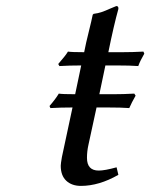

<svg xmlns="http://www.w3.org/2000/svg" viewBox="-20 -606 498 636"><path d="M258.8 -433.1Q264.6 -463.4 274.2 -501.5Q283.7 -539.6 287.1 -557.1L290 -560.1Q305.2 -562 317.1 -566.2Q329.1 -570.3 343 -576.7Q356.9 -583 365.2 -585.9Q372.1 -585.9 372.1 -579.1V-576.2Q357.4 -523.9 338.9 -433.1H384.8Q418.9 -433.1 455.1 -435.1L458 -428.2Q444.3 -404.8 438 -387.2Q411.6 -389.2 366.2 -389.2H329.1L309.1 -293.9H355Q388.7 -293.9 424.8 -295.9L429.2 -289.1Q416 -266.1 408.2 -248Q381.8 -250 336.9 -250H299.8L272.9 -126Q268.1 -104.5 268.1 -83Q268.1 -41 307.1 -41Q327.1 -41 366.2 -51.8L372.1 -26.9Q308.1 9.8 248 9.8Q217.8 9.8 199.5 -7.3Q181.2 -24.4 181.2 -57.1Q181.2 -63.5 185.1 -85.9L220.2 -250Q181.2 -250 147 -248L144 -254.9Q163.6 -277.3 174.8 -295.9Q187 -293.9 229 -293.9L249 -389.2Q210.9 -389.2 176.8 -387.2L172.9 -394Q197.3 -421.9 205.1 -435.1Q217.3 -433.1 258.8 -433.1Z"/></svg>

Font: Linear Smooth
Style: Italic
Weight: 400
Designer: Philipp H. Poll, Flanker
Foundry: Philipp H. Poll, reworked by Flanker
Version: Version 1.061 | FøM Fix